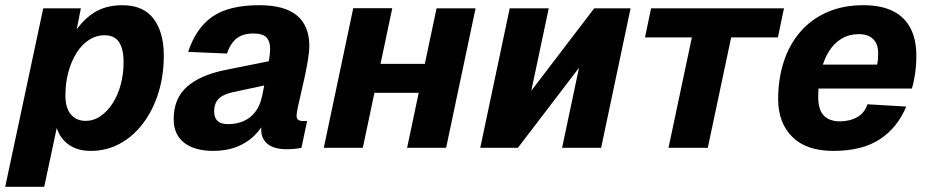

<svg xmlns="http://www.w3.org/2000/svg" viewBox="-43 -568 3571 738"><path d="M-23 150 123.2 -536H267.8L243.8 -413.6L234.2 -426.4Q265.2 -483 312.5 -515.5Q359.8 -548 427 -548Q508 -548 547.3 -496Q586.6 -444 586.6 -354Q586.6 -277.6 565.9 -211.2Q545.2 -144.8 507.3 -94.4Q469.4 -44 418.1 -16Q366.8 12 305.8 12Q254.8 12 221.1 -12.1Q187.4 -36.2 175.2 -76.4L127 150ZM286.2 -103.4Q317 -103.4 343.2 -121.4Q369.4 -139.4 389.7 -170.5Q410 -201.6 421 -242.5Q432 -283.4 432 -328.8Q432 -380 414.4 -406.3Q396.8 -432.6 358.2 -432.6Q327.2 -432.6 299.6 -415Q272 -397.4 251.8 -365.7Q231.6 -334 220 -291.8Q208.4 -249.6 208.4 -200.4Q208.4 -153.2 229.4 -128.3Q250.4 -103.4 286.2 -103.4Z M994 -244 855.2 -214.4Q817 -206.8 798.6 -189.4Q780.2 -172 780.2 -139.2Q780.2 -115.4 793.2 -103.1Q806.2 -90.8 833.2 -90.8Q865.4 -90.8 892.2 -102.1Q919 -113.4 937.9 -137.5Q956.8 -161.6 964.6 -199.4Q967.6 -215.6 972.8 -240.4Q978 -265.2 983.2 -292.4Q988.4 -319.6 991.9 -342.9Q995.4 -366.2 995.4 -379.2Q995.4 -408.4 981.5 -423.8Q967.6 -439.2 931.4 -439.2Q890.6 -439.2 866.7 -420.5Q842.8 -401.8 829.4 -362.2L680.2 -368.6Q710.2 -460 773.4 -504Q836.6 -548 953.8 -548Q1051.6 -548 1098.8 -508.1Q1146 -468.2 1146 -390.8Q1146 -370.6 1141.1 -340.5Q1136.2 -310.4 1129.1 -276.7Q1122 -243 1114.4 -211.5Q1106.8 -180 1101.9 -156.4Q1097 -132.8 1097 -123.6Q1097 -111.8 1103.4 -107.3Q1109.8 -102.8 1121.8 -102.8H1137.4L1115.8 0Q1107.8 2.2 1091.7 3.9Q1075.6 5.6 1060.2 5.6Q1010.8 5.6 985.9 -14.4Q961 -34.4 961 -69.4Q961 -80.4 962.9 -91.9Q964.8 -103.4 968.8 -116L978.2 -108Q961.2 -72.2 933.1 -45.2Q905 -18.2 865.9 -3.1Q826.8 12 776.6 12Q705 12 664.8 -19.4Q624.6 -50.8 624.6 -109.6Q624.6 -189.4 675.6 -234.5Q726.6 -279.6 823.8 -299.2L1014.2 -337.4Z M1201.6 0 1314.8 -536.6H1464.8L1351.6 0ZM1521.8 0 1635 -536H1785L1671.8 0ZM1281.8 -211.4 1305.6 -322.6H1691L1667.2 -211.4Z M1803 0 1916.2 -536H2066.2L1999.2 -219.2L2241 -536H2380.8L2267.6 0H2117.6L2182.6 -307.6L1947.8 0Z M2526.6 0 2616.4 -424.2H2436.2L2459.6 -536H2970.4L2947 -424.2H2767.4L2677.6 0Z M3160.4 12Q3056 12 3002 -42.2Q2948 -96.4 2948 -186.8Q2948 -264.8 2969.6 -330.9Q2991.2 -397 3033.2 -445.6Q3075.2 -494.2 3136.2 -521.1Q3197.2 -548 3275.6 -548Q3342.2 -548 3387.3 -526.4Q3432.4 -504.8 3455.8 -461.3Q3479.2 -417.8 3479.2 -352.8Q3479.2 -319.4 3474.6 -286.5Q3470 -253.6 3462 -227.6H3080.6L3100.2 -319.6H3328.4Q3330.4 -328 3331.4 -338.4Q3332.4 -348.8 3332.4 -362.8Q3332.4 -400.2 3312.5 -418.5Q3292.6 -436.8 3258.2 -436.8Q3221.4 -436.8 3192.2 -419.6Q3163 -402.4 3143.1 -370.4Q3123.2 -338.4 3112.6 -293.9Q3102 -249.4 3102 -195.2Q3102 -146.2 3123.4 -123.9Q3144.8 -101.6 3185.2 -101.6Q3223.4 -101.6 3251.8 -117.6Q3280.2 -133.6 3291.2 -167.2L3440.2 -158.4Q3407.2 -77.8 3339.1 -32.9Q3271 12 3160.4 12Z"/></svg>

Font: Geist
Style: Italic
Weight: 400
Italic angle: -12°
Designer: Basement.studio, Andrés Briganti, Mateo Zaragoza
Foundry: Basement.studio, Vercel, Andrés Briganti, Guido Ferreyra, Mateo Zaragoza
Version: Version 1.500